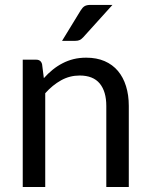

<svg xmlns="http://www.w3.org/2000/svg" viewBox="-20 -744 598 764"><path d="M154.5 -433Q171 -451.5 189.5 -466.5Q208 -481.5 228.8 -492.2Q249.5 -503 272.8 -508.8Q296 -514.5 323 -514.5Q364.5 -514.5 396.2 -500.8Q428 -487 449.2 -461.8Q470.5 -436.5 481.5 -401Q492.5 -365.5 492.5 -322.5V0H403V-322.5Q403 -380 376.8 -411.8Q350.5 -443.5 297 -443.5Q257.5 -443.5 223.2 -424.5Q189 -405.5 160 -373V0H70.5V-506.5H124Q143 -506.5 147.5 -488ZM427.5 -724.5 311 -595.5Q304 -588 297.2 -584.8Q290.5 -581.5 280 -581.5H227L301 -702.5Q308 -714 316.2 -719.2Q324.5 -724.5 340.5 -724.5Z"/></svg>

Font: Lato-Regular
Style: Regular
Weight: 400
Designer: Lukasz Dziedzic with Adam Twardoch and Botio Nikoltchev
Foundry: tyPoland Lukasz Dziedzic
Version: Version 2.015; 2015-08-06; http://www.latofonts.com/